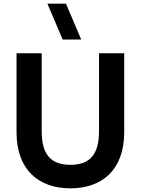

<svg xmlns="http://www.w3.org/2000/svg" viewBox="-20 -1010 766 1045"><path d="M321 -795H422L339 -990H238ZM363 15C537 15 656 -87 656 -290V-720H519V-296C519 -171 471 -113 363 -113C255 -113 207 -171 207 -296V-720H70V-290C70 -87 189 15 363 15Z"/></svg>

Font: Vela Sans ExtBd
Style: Regular
Weight: 800
Designer: Principal design: Mikhail Sharanda - project Manrope.
Design modification: Ravid Balaliev
Foundry: Mikhail Sharanda
Version: Version 1.001